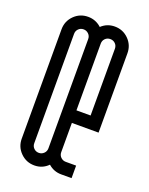

<svg xmlns="http://www.w3.org/2000/svg" viewBox="-115 -636 544 701"><g transform="rotate(20 157.0 -285.5)"><path d="M236.6 -498.1Q236.6 -509.8 228.7 -517.7Q220.7 -525.6 209.1 -525.6Q197.4 -525.6 189.5 -517.7Q181.6 -509.8 181.6 -498.1V-238.7H236.6Q236.6 -238.7 236.6 -498.1ZM29.2 -498.1Q29.2 -529.8 51.4 -552.1Q73.7 -574.3 105.4 -574.3Q135.4 -574.3 157.4 -553.9Q179.1 -574.3 209.1 -574.3Q240.7 -574.3 263 -552.1Q285.3 -529.8 285.3 -498.1V-189.9H181.6V-76.2Q181.6 -64.6 189.7 -56.6Q197.8 -48.7 209.1 -48.7H249.5V0Q249.5 0 209.1 0Q180.3 0 158.7 -19.2Q136.6 2.9 105.4 2.9Q73.7 2.9 51.4 -19.4Q29.2 -41.6 29.2 -73.3ZM132.9 -76.2V-498.1Q132.9 -509.8 124.7 -517.7Q116.6 -525.6 105.4 -525.6Q93.7 -525.6 85.8 -517.7Q77.9 -509.8 77.9 -498.1V-73.3Q77.9 -61.6 85.8 -53.7Q93.7 -45.8 105.4 -45.8Q116.6 -45.8 124.7 -53.7Q132.9 -61.6 132.9 -73.3Z"/></g></svg>

Font: Marapfhont
Style: Book
Weight: 400
Version: Version 0.15